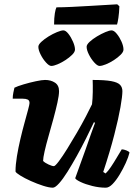

<svg xmlns="http://www.w3.org/2000/svg" viewBox="-20 -871 622 891"><path d="M225 0Q208 0 180 -9Q152 -18 123 -31Q94 -44 74 -56.5Q54 -69 52 -75Q52 -106 58.5 -145.5Q65 -185 74.5 -225.5Q84 -266 94 -302Q104 -338 110.5 -362.5Q117 -387 117 -393Q117 -405 108.5 -409Q100 -413 86 -413H39Q39 -427 42 -441.5Q45 -456 47 -464Q61 -471 89.5 -479.5Q118 -488 146.5 -494Q175 -500 189 -500Q216 -500 235 -487.5Q254 -475 254 -448Q254 -429 246.5 -395Q239 -361 228 -320.5Q217 -280 205.5 -240Q194 -200 187 -169Q180 -138 180 -124Q189 -115 205.5 -107.5Q222 -100 230 -100Q236 -100 253 -122.5Q270 -145 292 -180.5Q314 -216 337 -255.5Q360 -295 378.5 -330.5Q397 -366 407 -387Q410 -412 410.5 -444Q411 -476 410 -500Q467 -500 496.5 -494.5Q526 -489 537 -477.5Q548 -466 548 -448Q548 -425 539 -373.5Q530 -322 510.5 -246Q491 -170 459 -73L470 -66Q481 -76 494.5 -96Q508 -116 521.5 -139Q535 -162 545 -178Q554 -178 566.5 -173Q579 -168 581 -163Q576 -142 563.5 -114.5Q551 -87 535 -60.5Q519 -34 502.5 -17Q486 0 471 0Q440 0 408 -8Q376 -16 354 -26.5Q332 -37 329 -44L377 -177Q390 -215 402 -248.5Q414 -282 421 -301L416 -304Q400 -270 379.5 -229Q359 -188 336.5 -147.5Q314 -107 293 -73.5Q272 -40 254 -20Q236 0 225 0ZM442 -565Q432 -565 417.5 -581Q403 -597 392.5 -618Q382 -639 382 -654Q382 -664 396 -677Q410 -690 430 -702Q450 -714 469 -722Q488 -730 498 -730Q509 -730 522 -714Q535 -698 544 -677.5Q553 -657 553 -641Q553 -630 540 -617Q527 -604 508.5 -592Q490 -580 471.5 -572.5Q453 -565 442 -565ZM218 -565Q208 -565 193.5 -581Q179 -597 168.5 -618Q158 -639 158 -654Q158 -664 172 -677Q186 -690 205.5 -702Q225 -714 244.5 -722Q264 -730 274 -730Q285 -730 297.5 -714Q310 -698 319 -677Q328 -656 328 -641Q328 -630 315 -617Q302 -604 283.5 -592Q265 -580 247 -572.5Q229 -565 218 -565ZM231 -757Q231 -788 234.5 -809Q238 -830 242 -837Q272 -837 313 -839Q354 -841 396 -843.5Q438 -846 472 -848Q506 -850 524 -851L534 -842Q533 -812 529.5 -788.5Q526 -765 523 -757Z"/></svg>

Font: Texturina Medium 12pt Black
Style: Italic
Weight: 900
Italic angle: -11°
Version: Version 1.002